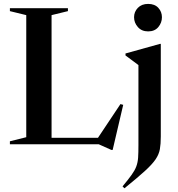

<svg xmlns="http://www.w3.org/2000/svg" viewBox="-20 -758 933 1009"><path d="M572 30H565.5L498.5 0H32V-15.5L118 -37V-678.5L32 -699.5V-715H337V-699.5L251 -678.5V-34H495L613 -211L627.5 -207ZM758.5 -593Q724.5 -593 704.5 -615.8Q684.5 -638.5 684.5 -667.5Q684.5 -696 704.5 -716.8Q724.5 -737.5 758.5 -737.5Q793 -737.5 812 -716.8Q831 -696 831 -667.5Q831 -638.5 812 -615.8Q793 -593 758.5 -593ZM707.5 -416Q699.5 -422.5 680.8 -436Q662 -449.5 639.5 -466.5V-477L821 -527.5H825V-41Q825 -1.5 820.2 25.8Q815.5 53 797.5 79.5Q779.5 106 740.8 141.2Q702 176.5 634 231.5L624 221.5Q654 185.5 671.2 161.5Q688.5 137.5 696.2 116.8Q704 96 705.8 70.5Q707.5 45 707.5 5.5Z"/></svg>

Font: Newsreader Display Medium
Style: Regular
Weight: 500
Designer: Hugues Gentile
Foundry: Production Type
Version: Version 1.001